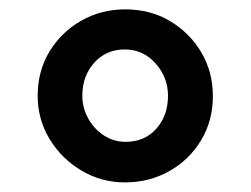

<svg xmlns="http://www.w3.org/2000/svg" viewBox="-20 -832 522 400"><path d="M240.5 -452Q191 -452 149.5 -476.8Q108 -501.5 83.2 -542.5Q58.5 -583.5 58.5 -632.5Q58.5 -684 83.2 -724.8Q108 -765.5 149.5 -789Q191 -812.5 240.5 -812.5Q293.5 -812.5 334.8 -787.8Q376 -763 399.8 -722.2Q423.5 -681.5 423.5 -632Q423.5 -580.5 399 -539.8Q374.5 -499 332.8 -475.5Q291 -452 240.5 -452ZM241.5 -536.5Q281.5 -536.5 305.8 -564Q330 -591.5 330 -632.5Q330 -671 304 -700Q278 -729 240 -729Q201 -729 176.2 -701.2Q151.5 -673.5 151.5 -632.5Q151.5 -607.5 163.8 -585.2Q176 -563 196.5 -549.8Q217 -536.5 241.5 -536.5Z"/></svg>

Font: Merriweather 24pt SemiCondensed Black
Style: Regular
Weight: 900
Width: 4
Designer: Eben Sorkin
Foundry: Eben Sorkin
Version: Version 2.100